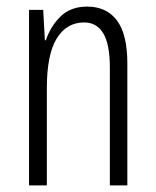

<svg xmlns="http://www.w3.org/2000/svg" viewBox="-20 -562 472 582"><path d="M244 -542Q303 -542 334.5 -500Q366 -458 366 -370V0H313V-357Q313 -428 293 -461Q273 -494 235 -494Q182 -494 152 -445.5Q122 -397 122 -295V0H68V-532H111L116 -440H119Q133 -482 163.5 -512Q194 -542 244 -542Z"/></svg>

Font: Noto Sans Malayalam ExtraCondensed Light
Style: Regular
Weight: 300
Width: 2
Designer: Jelle Bosma - Monotype Design Team
Foundry: Monotype Imaging Inc.
Version: Version 2.104; ttfautohint (v1.8.4.7-5d5b)